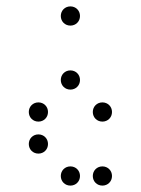

<svg xmlns="http://www.w3.org/2000/svg" viewBox="-20 -600 440 600"><path d="M200 -520C217 -520 230 -533 230 -550C230 -567 217 -580 200 -580C183 -580 170 -567 170 -550C170 -533 183 -520 200 -520ZM200 -320C217 -320 230 -333 230 -350C230 -367 217 -380 200 -380C183 -380 170 -367 170 -350C170 -333 183 -320 200 -320ZM100 -220C117 -220 130 -233 130 -250C130 -267 117 -280 100 -280C83 -280 70 -267 70 -250C70 -233 83 -220 100 -220ZM300 -220C317 -220 330 -233 330 -250C330 -267 317 -280 300 -280C283 -280 270 -267 270 -250C270 -233 283 -220 300 -220ZM100 -120C117 -120 130 -133 130 -150C130 -167 117 -180 100 -180C83 -180 70 -167 70 -150C70 -133 83 -120 100 -120ZM200 -20C217 -20 230 -33 230 -50C230 -67 217 -80 200 -80C183 -80 170 -67 170 -50C170 -33 183 -20 200 -20ZM300 -20C317 -20 330 -33 330 -50C330 -67 317 -80 300 -80C283 -80 270 -67 270 -50C270 -33 283 -20 300 -20Z"/></svg>

Font: TINY 5x3 60
Style: Regular
Weight: 150
Designer: Jack Halten Fahnestock
Foundry: Velvetyne Type Foundry
Version: Version 1.002;hotconv 1.0.109;makeotfexe 2.5.65596